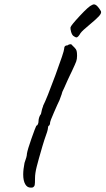

<svg xmlns="http://www.w3.org/2000/svg" viewBox="-20 -856 482 877"><path d="M120 1Q104 1 95 -15Q86 -31 86 -59Q86 -82 92 -112Q103 -141 103 -154Q106 -173 123.5 -222.5Q141 -272 146 -282Q150 -282 153 -288.5Q156 -295 156 -303Q156 -312 159.5 -321.5Q163 -331 167 -335Q167 -338 169.5 -346Q172 -354 172 -357Q172 -359 174.5 -364.5Q177 -370 177 -373Q193 -404 233 -512.5Q273 -621 273 -633Q273 -649 289 -649Q294 -654 305 -654L321 -638Q328 -631 330 -623.5Q332 -616 332 -601Q332 -586 328 -575Q324 -564 308 -530Q305 -523 300 -513.5Q295 -504 289 -490Q287 -485 273 -454Q263 -434 263 -431Q263 -428 259 -418.5Q255 -409 252 -399Q244 -383 226.5 -342.5Q209 -302 209 -298Q209 -287 204 -282Q201 -282 200 -277.5Q199 -273 199 -271Q199 -261 183 -218L174 -189Q155 -124 147.5 -94Q140 -64 140 -43Q140 -18 138.5 -11Q137 -4 130 0Q127 1 120 1ZM302 -731Q304 -740 345 -784Q386 -828 400 -833Q405 -836 409 -836Q423 -836 441 -805Q445 -796 431.5 -781.5Q418 -767 390 -744Q356 -716 348 -705Q343 -696 338 -690.5Q333 -685 329 -685Q325 -685 315 -692Q308 -698 304.5 -711.5Q301 -725 302 -731Z"/></svg>

Font: Caveat
Style: Regular
Weight: 400
Designer: Pablo Impallari
Foundry: Pablo Impallari
Version: Version 1.500; ttfautohint (v1.6)